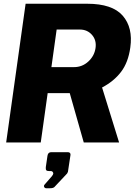

<svg xmlns="http://www.w3.org/2000/svg" viewBox="-20 -762 733 1027"><path d="M428 0 353 -264H235L198 0H13L117 -742H446Q581 -742 636.5 -678Q692 -614 677 -508Q666 -428 627.5 -377.5Q589 -327 526 -294L617 0ZM407 -604H283L255 -403H376Q420 -403 452.5 -433Q485 -463 491 -505Q497 -547 472 -575.5Q447 -604 407 -604ZM218 226 258 180Q264 172 265 167Q265 161 261.5 157Q258 153 252 153H243Q231 153 227.5 148.5Q224 144 225 132L234 71Q237 52 254 52H343Q350 52 354 56Q358 60 357 67L344 153Q344 157 341.5 161Q339 165 339 166L277 232Q271 240 264.5 242.5Q258 245 245 245H228Q220 245 216.5 238.5Q213 232 218 226Z"/></svg>

Font: Morrison ExtraBold
Style: Regular
Weight: 800
Designer: Pablo Impallari, Rodrigo Fuenzalida (Modified by Dan O. Williams)
Version: Version 0.03;June 6, 2019;FontCreator 11.5.0.2425 64-bit; tt